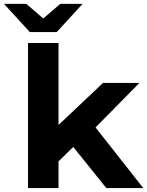

<svg xmlns="http://www.w3.org/2000/svg" viewBox="-71 -962 753 982"><path d="M201 -109.9 204.8 -300.5 455.9 -537.9H642.1L400.5 -292.8L320.1 -226.6ZM72.3 0V-742H228.3V0ZM472.8 0 291.4 -225.6 388.7 -347.1 661.9 0ZM81.5 -798 -50.7 -942.3H63.3L201.7 -823.2H99L237.3 -942.3H351.4L219.2 -798Z"/></svg>

Font: Montserrat Thin
Style: Regular
Weight: 100
Designer: Julieta Ulanovsky
Foundry: Julieta Ulanovsky
Version: Version 9.000